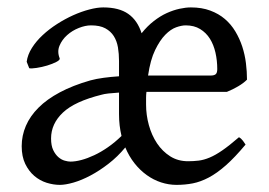

<svg xmlns="http://www.w3.org/2000/svg" viewBox="-20 -489 732 523"><path d="M652.8 -272Q643.1 -262.2 628.4 -253.7Q613.8 -245.1 598.1 -238.8H378.9Q377.9 -230.5 377.9 -221.7V-204.1Q377.9 -175.8 385.5 -148.2Q393.1 -120.6 407.7 -98.6Q422.4 -76.7 443.6 -63.2Q464.8 -49.8 492.2 -49.8Q507.3 -49.8 521.2 -51.5Q535.2 -53.2 551 -59.8Q566.9 -66.4 585.9 -79.6Q605 -92.8 630.9 -115.2Q637.2 -111.8 641.8 -105.5Q646.5 -99.1 648.9 -95.2Q619.6 -60.1 595.2 -38.6Q570.8 -17.1 548.6 -5.4Q526.4 6.3 505.1 10.5Q483.9 14.6 460.9 14.6Q439.5 14.6 418.7 7.8Q397.9 1 379.6 -12.2Q361.3 -25.4 346.4 -44.2Q331.5 -63 321.3 -87.4Q300.3 -62 275.6 -43Q251 -23.9 226.6 -11Q202.1 2 180.2 8.3Q158.2 14.6 143.1 14.6Q125.5 14.6 106.9 8.8Q88.4 2.9 73.5 -9.8Q58.6 -22.5 48.8 -42.5Q39.1 -62.5 39.1 -90.8Q39.1 -119.6 50.5 -146.2Q62 -172.9 85 -195.8Q107.9 -218.8 143.1 -237.5Q178.2 -256.3 226.1 -270Q242.2 -274.4 262.5 -277.1Q282.7 -279.8 304.2 -281.2V-323.2Q304.2 -342.3 301.3 -359.9Q298.3 -377.4 290 -390.6Q281.7 -403.8 266.8 -411.9Q252 -419.9 228 -419.9Q212.4 -419.9 194.6 -412.8Q176.8 -405.8 162.8 -393.3Q148.9 -380.9 142.1 -364.5Q135.3 -348.1 142.6 -330.1Q144 -325.7 133.5 -320.3Q123 -314.9 108.6 -310.5Q94.2 -306.2 79.8 -304Q65.4 -301.8 59.6 -303.2L52.7 -320.8Q55.2 -339.8 66.9 -358.4Q78.6 -377 96.2 -393.3Q113.8 -409.7 135.5 -423.6Q157.2 -437.5 179.4 -447.5Q201.7 -457.5 223.1 -463.1Q244.6 -468.8 261.2 -468.8Q304.2 -468.8 329.3 -451.2Q354.5 -433.6 365.7 -398.4Q381.3 -418 398.9 -431.6Q416.5 -445.3 434.3 -453.4Q452.1 -461.4 469 -465.1Q485.8 -468.8 500 -468.8Q529.8 -468.8 552.7 -460.2Q575.7 -451.7 592.5 -437.3Q609.4 -422.9 621.1 -403.3Q632.8 -383.8 639.9 -362.1Q647 -340.3 649.9 -317.1Q652.8 -293.9 652.8 -272ZM311 -118.7Q307.6 -132.8 305.9 -147.5Q304.2 -162.1 304.2 -178.2V-236.8Q288.1 -235.8 275.4 -234.4Q262.7 -232.9 256.8 -231Q183.6 -212.9 151.4 -182.4Q119.1 -151.9 119.1 -111.8Q119.1 -92.3 125 -80.1Q130.9 -67.9 139.2 -60.8Q147.5 -53.7 156.5 -51.3Q165.5 -48.8 171.9 -48.8Q185.1 -48.8 201.7 -53.2Q218.3 -57.6 236.6 -66.2Q254.9 -74.7 273.9 -87.9Q293 -101.1 311 -118.7ZM485.8 -419.9Q474.6 -419.9 459.7 -414.6Q444.8 -409.2 430.2 -394.3Q415.5 -379.4 402.6 -352.8Q389.6 -326.2 383.3 -283.2H553.2Q563.5 -283.2 567.6 -286.9Q571.8 -290.5 571.8 -300.8Q571.8 -324.2 566.9 -345.7Q562 -367.2 551.8 -383.5Q541.5 -399.9 525.1 -409.9Q508.8 -419.9 485.8 -419.9Z"/></svg>

Font: Gentium Unicode
Style: Regular
Weight: 400
Version: Version 1.009